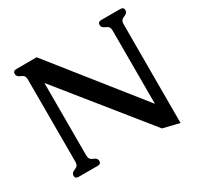

<svg xmlns="http://www.w3.org/2000/svg" viewBox="-156 -874 1115 1087"><g transform="rotate(-30 401.5 -330.5)"><path d="M656.2 -132.3V-613.8Q656.2 -638.7 632.1 -647.5Q607.9 -656.2 607.9 -675.3Q607.9 -695.3 629.9 -695.3H754.4Q776.9 -695.3 776.9 -675.3Q776.9 -656.2 752.4 -647.5Q728 -638.7 728 -613.8L727.5 34.2L621.1 8.3L173.3 -547.4V-71.3Q173.3 -45.9 197.8 -37.4Q222.2 -28.8 222.2 -10.3Q222.2 9.8 199.7 9.8H75.7Q53.2 9.8 53.2 -10.3Q53.2 -28.8 77.6 -37.4Q102.1 -45.9 102.1 -71.3V-613.8Q102.1 -638.7 77.6 -647.5Q53.2 -656.2 53.2 -675.3Q53.2 -695.3 75.7 -695.3H208Z"/></g></svg>

Font: Caudex
Style: Bold
Weight: 700
Version: Version 1.01